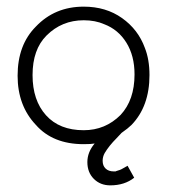

<svg xmlns="http://www.w3.org/2000/svg" viewBox="-20 -426 527 578"><path d="M312 132Q282 132 262.5 112.5Q243 93 243 62Q243 32 265 6Q255 8 232 8Q139 8 88 -50Q33 -108 33 -198Q33 -291 88 -346Q145 -406 232 -406Q299 -406 347.5 -371.5Q396 -337 416 -282Q430 -247 430 -200Q430 -106 376 -50Q366 -40 346 -26L331 -10Q308 13 295 35Q289 46 289 58Q289 73 298 81.5Q307 90 322 90H326Q326 90 328 90L330 89Q342 86 350 81L364 73L384 109Q355 132 312 132ZM78 -200Q78 -124 118.5 -79Q159 -34 232 -34Q297 -34 343 -80Q385 -125 385 -202Q385 -258 360.5 -297.5Q336 -337 294 -353Q267 -365 232 -365Q166 -365 120 -319Q78 -277 78 -200Z"/></svg>

Font: Bhavuka
Style: Regular
Weight: 400
Version: 2.94.0; ttfautohint (v1.2) -l 7 -r 28 -G 50 -x 13 -D deva -f